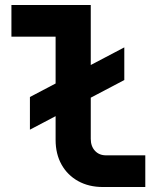

<svg xmlns="http://www.w3.org/2000/svg" viewBox="-20 -750 640 770"><path d="M100 -230V-361L478.5 -560V-429ZM392.7 0Q336.2 0 293.5 -23.7Q250.7 -47.3 226.8 -90Q203 -132.6 203 -189V-603H25.8V-730H344V-193.2Q344 -163.5 360.9 -145.2Q377.7 -127 405.5 -127H562.7V0Z"/></svg>

Font: JetBrains Mono
Style: Regular
Weight: 400
Monospace: yes
Designer: Philipp Nurullin, Konstantin Bulenkov
Foundry: JetBrains
Version: Version 2.305